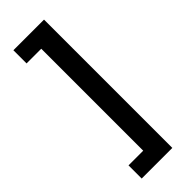

<svg xmlns="http://www.w3.org/2000/svg" viewBox="-295 -798 961 961"><g transform="rotate(-45 185.5 -318.0)"><path d="M54.7 136.2V43H158.7V-678.7H54.7V-772H271.5V136.2Z"/></g></svg>

Font: Inter Cardless
Style: Medium
Weight: 500
Designer: Rasmus Andersson
Foundry: rsms
Version: Version 4.001;git-9221beed3